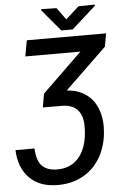

<svg xmlns="http://www.w3.org/2000/svg" viewBox="-80 -944 784 1198"><g transform="rotate(-5 311.5 -345.0)"><path d="M339.4 -377Q412.1 -372.1 461.9 -335.4Q511.7 -298.8 533.7 -235.1Q555.7 -171.4 547.4 -90.8Q538.1 -0.5 495.4 67.9Q452.6 136.2 382.8 171.9Q313 207.5 225.6 205.6Q116.7 203.6 54.4 139.2Q-7.8 74.7 -11.7 -34.2H107.4Q110.8 41.5 141.6 74.2Q172.4 106.9 232.4 108.4Q325.2 110.4 376.5 46.1Q427.7 -18.1 430.7 -130.9L430.2 -164.1Q425.8 -223.1 392.8 -253.7Q359.9 -284.2 301.3 -284.2L181.6 -284.7L196.3 -369.6L445.3 -611.3H100.6L118.2 -710.9H614.7L600.6 -628.9ZM375.5 -819.3 458 -894 560.1 -896V-888.2L409.7 -753.4H338.4L224.6 -888.7V-896.5L320.3 -894.5Z"/></g></svg>

Font: Roboto Medium
Style: Italic
Weight: 500
Italic angle: -12°
Designer: Google
Version: Version 2.134; 2016